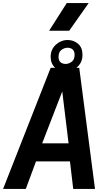

<svg xmlns="http://www.w3.org/2000/svg" viewBox="-51 -1223 702 1243"><path d="M523 -1024ZM397 -1024H267L381 -1203H523ZM564 0H423L402 -178H182L116 0H-31L277 -784H306Q277 -811 277 -855Q277 -903 310.5 -933.5Q344 -964 387 -964Q426 -964 454.5 -939.5Q483 -915 483 -868Q483 -815 443 -784H462ZM393 -295 352 -631 222 -295ZM373 -809Q394 -809 413 -823Q432 -837 432 -868Q432 -912 387 -914Q366 -914 347 -900Q328 -886 328 -855Q328 -811 373 -809Z"/></svg>

Font: Tanohe Sans SemiBold
Style: Italic
Weight: 600
Designer: Village Type and Design LLC & Cristiano Sobral
Foundry: Cooper Hewitt Smithsonian Design Museum
Version: Version 1.00;September 29, 2021;FontCreator 13.0.0.2655 64-b